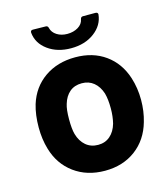

<svg xmlns="http://www.w3.org/2000/svg" viewBox="-106 -776 760 867"><g transform="rotate(-15 274.5 -342.0)"><path d="M279 8Q195 8 135 -36Q75 -80 53 -156Q39 -203 39 -258Q39 -317 53 -364Q76 -438 136 -480Q196 -522 280 -522Q362 -522 420 -480.5Q478 -439 502 -365Q518 -315 518 -260Q518 -206 504 -159Q482 -81 422.5 -36.5Q363 8 279 8ZM279 -113Q312 -113 335 -133Q358 -153 368 -188Q376 -220 376 -258Q376 -300 368 -329Q357 -363 334 -382Q311 -401 278 -401Q244 -401 221.5 -382Q199 -363 189 -329Q181 -305 181 -258Q181 -213 188 -188Q198 -153 221.5 -133Q245 -113 279 -113ZM274 -566Q210 -566 166 -598Q122 -630 117 -680V-682Q117 -692 128 -692L188 -691Q198 -691 200 -680Q205 -659 225.5 -646Q246 -633 274 -633Q303 -633 324.5 -646Q346 -659 350 -681Q352 -692 362 -692H420Q432 -692 432 -682Q427 -632 383 -599Q339 -566 274 -566Z"/></g></svg>

Font: LinhAnh
Style: Bold
Weight: 700
Designer: Jeremy Tribby
Foundry: Tribby Type
Version: Version 1.408